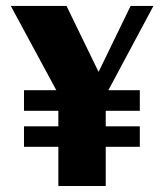

<svg xmlns="http://www.w3.org/2000/svg" viewBox="-20 -621 548 641"><path d="M174.8 0V-130.9H60.1V-199.2H174.8V-251H60.1V-319.8H168L16.1 -601.1H202.1L309.1 -380.9L416 -601.1H492.2L341.8 -319.8H446.8V-251H333V-199.2H446.8V-130.9H333V0Z"/></svg>

Font: Wesal
Style: Regular
Weight: 900
Designer: Ahmed zaza
Foundry: Ahmed zaza
Version: Version 2.01